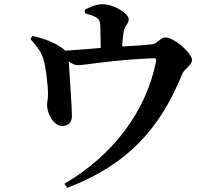

<svg xmlns="http://www.w3.org/2000/svg" viewBox="-20 -825 1040 913"><path d="M384 -762C404 -756 423 -751 438 -742C454 -732 456 -721 457 -699L459 -597C408 -593 345 -587 290 -584C283 -592 273 -599 256 -609C222 -630 173 -646 134 -654L125 -639C151 -609 172 -586 185 -548C198 -512 210 -406 208 -371C208 -352 203 -335 204 -324C204 -284 236 -225 277 -226C304 -226 322 -242 322 -275C322 -312 310 -478 307 -533C323 -521 336 -515 351 -515C381 -515 512 -540 707 -548C722 -549 725 -545 721 -528C673 -292 515 -85 286 49L300 68C590 -42 743 -218 846 -472C856 -498 893 -514 893 -540C893 -572 809 -647 766 -647C744 -647 727 -617 706 -615C671 -610 614 -607 561 -604C562 -629 565 -657 568 -675C573 -706 592 -708 592 -735C592 -759 525 -805 466 -805C435 -805 407 -790 383 -779Z"/></svg>

Font: Noto Serif CJK TC
Style: Bold
Weight: 700
Designer: Ryoko NISHIZUKA 西塚涼子 (kana & ideographs); Frank Grießhammer (Latin, Greek & Cyrillic); Wenlong ZHANG 张文龙 (bopomofo); San
Foundry: Adobe
Version: Version 2.001;hotconv 1.1.0;makeotfexe 2.6.0